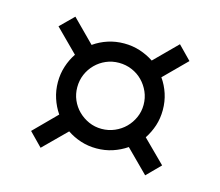

<svg xmlns="http://www.w3.org/2000/svg" viewBox="-73 -652 725 632"><g transform="rotate(15 290.0 -336.0)"><path d="M177.5 -336Q177.5 -313 186.2 -292.8Q195 -272.5 210.5 -257.2Q226 -242 246.2 -233Q266.5 -224 290 -224Q313.5 -224 334.2 -233Q355 -242 370.2 -257.2Q385.5 -272.5 394.5 -292.8Q403.5 -313 403.5 -336Q403.5 -359.5 394.5 -380Q385.5 -400.5 370.2 -416Q355 -431.5 334.2 -440.2Q313.5 -449 290 -449Q266.5 -449 246.2 -440.2Q226 -431.5 210.5 -416Q195 -400.5 186.2 -380Q177.5 -359.5 177.5 -336ZM468.5 -113.5 392.5 -189.5Q370.5 -174.5 344.8 -166Q319 -157.5 290 -157.5Q261.5 -157.5 236.2 -165.8Q211 -174 189.5 -188.5L112.5 -112L68 -157.5L143.5 -233.5Q128.5 -255.5 120 -281.5Q111.5 -307.5 111.5 -336Q111.5 -364.5 119.8 -390Q128 -415.5 142.5 -437L66 -513.5L111.5 -558.5L187 -482.5Q209 -498 235 -506.5Q261 -515 290 -515Q318.5 -515 344 -506.8Q369.5 -498.5 391.5 -484L467.5 -560L512 -514.5L436.5 -439Q452 -417 460.5 -391Q469 -365 469 -336Q469 -307.5 460.8 -282.2Q452.5 -257 438 -235L514 -159.5Z"/></g></svg>

Font: TypoPRO Lato
Style: Regular
Weight: 400
Designer: Lukasz Dziedzic with Adam Twardoch and Botio Nikoltchev
Foundry: tyPoland Lukasz Dziedzic
Version: Version 2.010; 2014-09-01; http://www.latofonts.com/